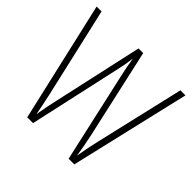

<svg xmlns="http://www.w3.org/2000/svg" viewBox="-174 -895 1076 1076"><g transform="rotate(45 364.0 -357.0)"><path d="M716 -714 549 0H504L382 -545Q376 -572 371.5 -595Q367 -618 362 -652Q358 -621 354 -599Q350 -577 344 -551L222 0H176L12 -714H51L173 -181Q183 -136 189.5 -103.5Q196 -71 200 -49Q206 -84 213 -120.5Q220 -157 226 -181L344 -714H381L500 -181Q508 -143 513.5 -113.5Q519 -84 525 -46Q531 -82 537.5 -114Q544 -146 552 -181L676 -714Z"/></g></svg>

Font: Noto Sans Gujarati UI Condensed ExtraLight
Style: Regular
Weight: 200
Width: 3
Designer: Jelle Bosma - Monotype Design Team, Universal Thirst
Foundry: Monotype Imaging Inc.
Version: Version 2.106; ttfautohint (v1.8.4.7-5d5b)